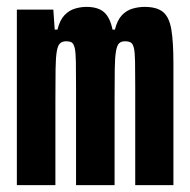

<svg xmlns="http://www.w3.org/2000/svg" viewBox="-20 -538 552 558"><path d="M29 0V-510H135L139 -452H147Q154 -480 167.5 -494Q181 -508 198 -513Q215 -518 231 -518Q265 -518 282.5 -502.5Q300 -487 307 -452H314Q321 -480 334.5 -494Q348 -508 365.5 -513Q383 -518 400 -518Q436 -518 454 -503Q472 -488 478 -452Q484 -416 484 -353V0H373V-284Q373 -332 372.5 -359.5Q372 -387 369 -399Q366 -411 360 -414.5Q354 -418 343 -418Q332 -418 326 -412Q320 -406 317 -388.5Q314 -371 313.5 -337Q313 -303 313 -246V0H201V-284Q201 -332 200.5 -359.5Q200 -387 197 -399Q194 -411 188.5 -414.5Q183 -418 172 -418Q161 -418 154.5 -412Q148 -406 145 -388.5Q142 -371 141.5 -337Q141 -303 141 -246V0Z"/></svg>

Font: Saira UltraCondensed ExtraBold
Style: Regular
Weight: 800
Width: 1
Designer: Hector Gatti with collaboration of the Omnibus-Type team
Foundry: Omnibus-Type
Version: Version 1.101